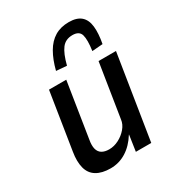

<svg xmlns="http://www.w3.org/2000/svg" viewBox="-180 -860 906 983"><g transform="rotate(-30 273.5 -369.0)"><path d="M187 9Q136 9 104 -10.5Q72 -30 62 -69Q52 -108 61 -162L114 -498H216L165 -174Q159 -141 164.5 -120Q170 -99 186.5 -89Q203 -79 229 -79Q258 -79 286 -93.5Q314 -108 334 -131.5Q354 -155 357 -182L407 -498H510L431 0H340L354 -94H353Q322 -44 279.5 -17.5Q237 9 187 9ZM255 -558 193 -563Q208 -622 232 -663.5Q256 -705 291 -726Q326 -747 374 -747Q421 -747 445.5 -725.5Q470 -704 474.5 -662.5Q479 -621 468 -563L405 -558Q414 -621 405.5 -650.5Q397 -680 357 -680Q316 -680 293.5 -650.5Q271 -621 255 -558Z"/></g></svg>

Font: Nunito Sans 7pt Condensed SemiBold
Style: Italic
Weight: 600
Width: 3
Italic angle: -9°
Designer: Vernon Adams
Foundry: Vernon Adams
Version: Version 3.101;gftools[0.9.27]